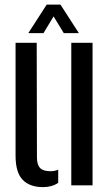

<svg xmlns="http://www.w3.org/2000/svg" viewBox="-20 -780 464 808"><path d="M45.5 -125V-600H134.5L135.5 -117.5Q135.5 -87 148.5 -73.2Q161.5 -59.5 191.5 -59.5Q210.5 -59.5 225 -66V-10.5Q198 7.5 161.5 7.5Q105 7.5 75.2 -23.5Q45.5 -54.5 45.5 -125ZM280 0V-600H369.5V0ZM99 -640.5 176.5 -760.5H234.5L312 -640.5H248.5L205.5 -711L163 -640.5Z"/></svg>

Font: Big Shoulders Stencil Text Medium
Style: Regular
Weight: 500
Designer: Patric King
Foundry: XO Type Co
Version: Version 1.000